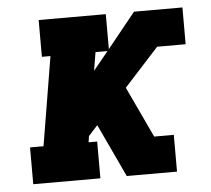

<svg xmlns="http://www.w3.org/2000/svg" viewBox="-44 -577 687 624"><g transform="rotate(-5 300.0 -265.0)"><path d="M40 0V-120H84L132 -410H104V-530H323V-416L415 -530H573V-410H480L367 -286L445 -120H509V0H345L264 -173L234 -140L231 -120H259V0ZM269 -350 318 -410H279Z"/></g></svg>

Font: Iosevka Slab HvExObl
Style: Regular
Weight: 900
Width: 7
Italic angle: -9°
Monospace: yes
Designer: Belleve Invis
Foundry: Belleve Invis
Version: Version 11.1.1; ttfautohint (v1.8.3)